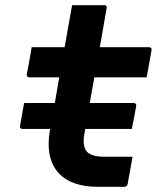

<svg xmlns="http://www.w3.org/2000/svg" viewBox="-20 -720 640 740"><path d="M73 -323H495Q500 -323 503 -320Q506 -317 505 -312Q501 -290 497 -268Q493 -246 488 -223H67Q64 -223 61 -224.5Q58 -226 57.5 -228.5Q57 -231 57 -234Q61 -257 65 -279Q69 -301 73 -323ZM102 -538H555Q560 -538 562.5 -535Q565 -532 564 -527Q561 -509 558 -492Q555 -475 552 -458Q549 -441 545 -422H93Q90 -422 88 -423Q86 -424 85 -425.5Q84 -427 83.5 -429Q83 -431 83 -433Q87 -452 90 -469Q93 -486 96 -502.5Q99 -519 102 -538ZM491 -116Q486 -90 481.5 -63.5Q477 -37 472 -11Q471 -6 467.5 -3Q464 0 459 0Q456 0 444 0Q432 0 415 0Q398 0 382.5 0Q367 0 356 0Q307 0 269 -13Q231 -26 206 -53Q181 -80 172 -121Q163 -162 172 -216Q181 -264 189.5 -312.5Q198 -361 206 -408.5Q214 -456 223 -504Q232 -552 240 -600Q244 -625 249 -650Q254 -675 258 -700Q289 -700 320.5 -700Q352 -700 382 -700Q386 -700 388 -698.5Q390 -697 391 -694.5Q392 -692 391 -689Q381 -630 370.5 -570.5Q360 -511 349 -451.5Q338 -392 327.5 -332.5Q317 -273 307 -214Q301 -185 303 -165.5Q305 -146 316 -134Q326 -125 342 -120.5Q358 -116 381 -116Q393 -116 410 -116Q427 -116 443.5 -116Q460 -116 473 -116Z"/></svg>

Font: RecMonoLinear Nerd Font Mono
Style: Bold Italic
Weight: 700
Italic angle: -10°
Monospace: yes
Version: Version 1.085; ttfautohint (v1.8.4.7-5d5b);Nerd Fonts 3.2.1